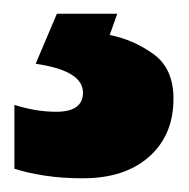

<svg xmlns="http://www.w3.org/2000/svg" viewBox="-20 -20 275 280"><path d="M233 124Q233 177 197.5 208.5Q162 240 101 240Q70 240 44.5 236Q19 232 1 226V133Q17 138 32 140.5Q47 143 62 143Q101 143 101 115Q101 83 32 73L63 0H151L140 31Q175 38 204 59Q233 80 233 124Z"/></svg>

Font: Noto Sans Khmer UI SemiCondensed Black
Style: Regular
Weight: 900
Width: 4
Designer: Danh Hong and the Monotype Design Team
Foundry: Monotype Imaging Inc.
Version: Version 2.002; ttfautohint (v1.8.4.7-5d5b)